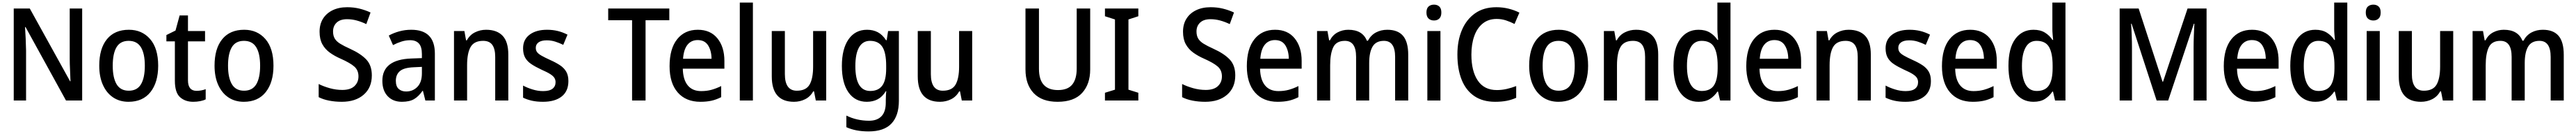

<svg xmlns="http://www.w3.org/2000/svg" viewBox="-20 -873 20061 1040"><path d="M620 -93H494L179 -663H175Q178 -620 180 -573.5Q182 -527 183 -481V-93H87V-807H212L526 -242H529Q528 -281 525.5 -329Q523 -377 523 -420V-807H620Z M1212 -363Q1212 -234 1152 -158.5Q1092 -83 981 -83Q912 -83 861 -117Q810 -151 781.5 -214Q753 -277 753 -363Q753 -496 813 -569Q873 -642 984 -642Q1086 -642 1149 -570Q1212 -498 1212 -363ZM858 -363Q858 -270 888 -219.5Q918 -169 983 -169Q1048 -169 1078 -219Q1108 -269 1108 -363Q1108 -457 1077.5 -506.5Q1047 -556 982 -556Q917 -556 887.5 -506.5Q858 -457 858 -363Z M1511 -168Q1529 -168 1548 -171.5Q1567 -175 1582 -181V-102Q1565 -93 1539 -88Q1513 -83 1485 -83Q1422 -83 1382 -119Q1342 -155 1342 -247V-552H1276V-601L1347 -636L1379 -753H1444V-632H1577V-552H1444V-250Q1444 -168 1511 -168Z M2110 -363Q2110 -234 2050 -158.5Q1990 -83 1879 -83Q1810 -83 1759 -117Q1708 -151 1679.5 -214Q1651 -277 1651 -363Q1651 -496 1711 -569Q1771 -642 1882 -642Q1984 -642 2047 -570Q2110 -498 2110 -363ZM1756 -363Q1756 -270 1786 -219.5Q1816 -169 1881 -169Q1946 -169 1976 -219Q2006 -269 2006 -363Q2006 -457 1975.5 -506.5Q1945 -556 1880 -556Q1815 -556 1785.5 -506.5Q1756 -457 1756 -363Z M2876 -288Q2876 -193 2812.5 -138Q2749 -83 2642 -83Q2590 -83 2543.5 -92Q2497 -101 2462 -119V-221Q2500 -202 2548.5 -188.5Q2597 -175 2646 -175Q2709 -175 2740.5 -204.5Q2772 -234 2772 -280Q2772 -328 2739.5 -356.5Q2707 -385 2632 -418Q2586 -438 2549 -464.5Q2512 -491 2490.5 -530Q2469 -569 2469 -627Q2469 -685 2495.5 -727.5Q2522 -770 2570.5 -793.5Q2619 -817 2684 -817Q2735 -817 2780 -806Q2825 -795 2866 -776L2833 -686Q2795 -704 2758 -714Q2721 -724 2683 -724Q2630 -724 2602 -697.5Q2574 -671 2574 -629Q2574 -596 2587 -574Q2600 -552 2629 -534Q2658 -516 2707 -494Q2789 -457 2832.5 -411.5Q2876 -366 2876 -288Z M3183 -642Q3367 -642 3367 -457V-93H3293L3274 -168H3271Q3240 -124 3204.5 -103.5Q3169 -83 3110 -83Q3041 -83 2999.5 -126.5Q2958 -170 2958 -246Q2958 -411 3184 -419L3266 -422V-453Q3266 -510 3242.5 -535.5Q3219 -561 3175 -561Q3140 -561 3107 -550.5Q3074 -540 3041 -523L3008 -597Q3044 -617 3089 -629.5Q3134 -642 3183 -642ZM3203 -351Q3126 -348 3094.5 -321Q3063 -294 3063 -246Q3063 -203 3085 -183Q3107 -163 3143 -163Q3196 -163 3231 -199Q3266 -235 3266 -304V-354Z M3766 -642Q3850 -642 3894.5 -595.5Q3939 -549 3939 -449V-93H3837V-431Q3837 -493 3814.5 -524.5Q3792 -556 3743 -556Q3673 -556 3645.5 -508.5Q3618 -461 3618 -366V-93H3516V-632H3597L3610 -560H3616Q3639 -602 3679.5 -622Q3720 -642 3766 -642Z M4407 -244Q4407 -165 4354.5 -124Q4302 -83 4209 -83Q4160 -83 4122.5 -91.5Q4085 -100 4054 -115V-209Q4085 -192 4127 -179Q4169 -166 4210 -166Q4260 -166 4283.5 -184.5Q4307 -203 4307 -235Q4307 -254 4298 -268.5Q4289 -283 4265.5 -298Q4242 -313 4196 -333Q4151 -354 4119 -375Q4087 -396 4070.5 -425Q4054 -454 4054 -498Q4054 -566 4105 -604Q4156 -642 4241 -642Q4285 -642 4324 -632.5Q4363 -623 4400 -604L4367 -525Q4336 -540 4304.5 -550Q4273 -560 4238 -560Q4197 -560 4175 -544.5Q4153 -529 4153 -502Q4153 -482 4163 -468.5Q4173 -455 4197.5 -441Q4222 -427 4266 -407Q4309 -388 4341 -367Q4373 -346 4390 -317Q4407 -288 4407 -244Z M5008 -93H4903V-716H4717V-807H5193V-716H5008Z M5415 -642Q5513 -642 5567.5 -575.5Q5622 -509 5622 -400V-340H5298Q5300 -255 5336.5 -210.5Q5373 -166 5441 -166Q5485 -166 5521.5 -176Q5558 -186 5597 -205V-119Q5560 -100 5522 -91.5Q5484 -83 5435 -83Q5322 -83 5258.5 -155.5Q5195 -228 5195 -359Q5195 -495 5254 -568.5Q5313 -642 5415 -642ZM5414 -562Q5364 -562 5334.5 -525.5Q5305 -489 5300 -417H5522Q5521 -480 5495 -521Q5469 -562 5414 -562Z M5844 -93H5742V-853H5844Z M6415 -632V-93H6334L6320 -164H6314Q6291 -123 6251 -103Q6211 -83 6164 -83Q5991 -83 5991 -280V-632H6093V-298Q6093 -169 6186 -169Q6258 -169 6285.5 -216.5Q6313 -264 6313 -356V-632Z M6733 -642Q6780 -642 6816.5 -623Q6853 -604 6881 -561H6886L6897 -632H6981V-91Q6981 25 6923 86Q6865 147 6745 147Q6644 147 6572 114V24Q6653 64 6749 64Q6812 64 6845.5 29Q6879 -6 6879 -77V-93Q6879 -108 6880 -129.5Q6881 -151 6883 -165H6879Q6853 -122 6816 -102.5Q6779 -83 6731 -83Q6640 -83 6588.5 -156Q6537 -229 6537 -361Q6537 -494 6589 -568Q6641 -642 6733 -642ZM6756 -556Q6700 -556 6671 -506Q6642 -456 6642 -360Q6642 -167 6758 -167Q6821 -167 6851.5 -208.5Q6882 -250 6882 -341V-362Q6882 -465 6851.5 -510.5Q6821 -556 6756 -556Z M7552 -632V-93H7471L7457 -164H7451Q7428 -123 7388 -103Q7348 -83 7301 -83Q7128 -83 7128 -280V-632H7230V-298Q7230 -169 7323 -169Q7395 -169 7422.5 -216.5Q7450 -264 7450 -356V-632Z M8471 -334Q8471 -220 8408 -151.5Q8345 -83 8217 -83Q8095 -83 8031 -150Q7967 -217 7967 -335V-807H8072V-340Q8072 -255 8109.5 -214.5Q8147 -174 8220 -174Q8296 -174 8331 -216.5Q8366 -259 8366 -341V-807H8471Z M8846 -93H8586V-153L8664 -177V-722L8586 -747V-807H8846V-747L8769 -722V-177L8846 -153Z M9601 -288Q9601 -193 9537.5 -138Q9474 -83 9367 -83Q9315 -83 9268.5 -92Q9222 -101 9187 -119V-221Q9225 -202 9273.5 -188.5Q9322 -175 9371 -175Q9434 -175 9465.5 -204.5Q9497 -234 9497 -280Q9497 -328 9464.5 -356.5Q9432 -385 9357 -418Q9311 -438 9274 -464.5Q9237 -491 9215.5 -530Q9194 -569 9194 -627Q9194 -685 9220.5 -727.5Q9247 -770 9295.5 -793.5Q9344 -817 9409 -817Q9460 -817 9505 -806Q9550 -795 9591 -776L9558 -686Q9520 -704 9483 -714Q9446 -724 9408 -724Q9355 -724 9327 -697.5Q9299 -671 9299 -629Q9299 -596 9312 -574Q9325 -552 9354 -534Q9383 -516 9432 -494Q9514 -457 9557.5 -411.5Q9601 -366 9601 -288Z M9911 -642Q10009 -642 10063.5 -575.5Q10118 -509 10118 -400V-340H9794Q9796 -255 9832.5 -210.5Q9869 -166 9937 -166Q9981 -166 10017.5 -176Q10054 -186 10093 -205V-119Q10056 -100 10018 -91.5Q9980 -83 9931 -83Q9818 -83 9754.5 -155.5Q9691 -228 9691 -359Q9691 -495 9750 -568.5Q9809 -642 9911 -642ZM9910 -562Q9860 -562 9830.5 -525.5Q9801 -489 9796 -417H10018Q10017 -480 9991 -521Q9965 -562 9910 -562Z M10785 -642Q10867 -642 10907.5 -595Q10948 -548 10948 -447V-93H10846V-431Q10846 -556 10759 -556Q10697 -556 10670.5 -511.5Q10644 -467 10644 -383V-93H10542V-432Q10542 -556 10455 -556Q10388 -556 10364 -506Q10340 -456 10340 -366V-93H10238V-632H10319L10332 -560H10338Q10360 -602 10398.5 -622Q10437 -642 10481 -642Q10592 -642 10626 -557H10634Q10658 -601 10697.5 -621.5Q10737 -642 10785 -642Z M11149 -837Q11174 -837 11190 -822.5Q11206 -808 11206 -776Q11206 -744 11190 -729Q11174 -714 11149 -714Q11123 -714 11106.5 -729Q11090 -744 11090 -776Q11090 -808 11106.5 -822.5Q11123 -837 11149 -837ZM11199 -632V-93H11097V-632Z M11637 -726Q11573 -726 11529 -691Q11485 -656 11462.5 -593.5Q11440 -531 11440 -449Q11440 -321 11490 -247.5Q11540 -174 11638 -174Q11677 -174 11714.5 -182.5Q11752 -191 11789 -205V-114Q11753 -98 11714 -90.5Q11675 -83 11625 -83Q11528 -83 11462.5 -127.5Q11397 -172 11364 -254.5Q11331 -337 11331 -450Q11331 -557 11366 -639.5Q11401 -722 11468.5 -769.5Q11536 -817 11635 -817Q11683 -817 11728.5 -806Q11774 -795 11814 -775L11776 -687Q11745 -703 11710 -714.5Q11675 -726 11637 -726Z M12349 -363Q12349 -234 12289 -158.5Q12229 -83 12118 -83Q12049 -83 11998 -117Q11947 -151 11918.5 -214Q11890 -277 11890 -363Q11890 -496 11950 -569Q12010 -642 12121 -642Q12223 -642 12286 -570Q12349 -498 12349 -363ZM11995 -363Q11995 -270 12025 -219.5Q12055 -169 12120 -169Q12185 -169 12215 -219Q12245 -269 12245 -363Q12245 -457 12214.5 -506.5Q12184 -556 12119 -556Q12054 -556 12024.5 -506.5Q11995 -457 11995 -363Z M12722 -642Q12806 -642 12850.5 -595.5Q12895 -549 12895 -449V-93H12793V-431Q12793 -493 12770.5 -524.5Q12748 -556 12699 -556Q12629 -556 12601.5 -508.5Q12574 -461 12574 -366V-93H12472V-632H12553L12566 -560H12572Q12595 -602 12635.5 -622Q12676 -642 12722 -642Z M13209 -83Q13119 -83 13066.5 -154Q13014 -225 13014 -362Q13014 -499 13067 -570.5Q13120 -642 13209 -642Q13262 -642 13298 -620Q13334 -598 13357 -563H13362Q13360 -581 13358 -605Q13356 -629 13356 -648V-853H13458V-93H13377L13361 -162H13356Q13333 -127 13298 -105Q13263 -83 13209 -83ZM13234 -167Q13301 -167 13329.5 -211Q13358 -255 13358 -343V-364Q13358 -459 13330.5 -507.5Q13303 -556 13233 -556Q13176 -556 13147.5 -504.5Q13119 -453 13119 -361Q13119 -267 13148 -217Q13177 -167 13234 -167Z M13801 -642Q13899 -642 13953.5 -575.5Q14008 -509 14008 -400V-340H13684Q13686 -255 13722.5 -210.5Q13759 -166 13827 -166Q13871 -166 13907.5 -176Q13944 -186 13983 -205V-119Q13946 -100 13908 -91.5Q13870 -83 13821 -83Q13708 -83 13644.5 -155.5Q13581 -228 13581 -359Q13581 -495 13640 -568.5Q13699 -642 13801 -642ZM13800 -562Q13750 -562 13720.5 -525.5Q13691 -489 13686 -417H13908Q13907 -480 13881 -521Q13855 -562 13800 -562Z M14378 -642Q14462 -642 14506.5 -595.5Q14551 -549 14551 -449V-93H14449V-431Q14449 -493 14426.5 -524.5Q14404 -556 14355 -556Q14285 -556 14257.5 -508.5Q14230 -461 14230 -366V-93H14128V-632H14209L14222 -560H14228Q14251 -602 14291.5 -622Q14332 -642 14378 -642Z M15019 -244Q15019 -165 14966.5 -124Q14914 -83 14821 -83Q14772 -83 14734.5 -91.5Q14697 -100 14666 -115V-209Q14697 -192 14739 -179Q14781 -166 14822 -166Q14872 -166 14895.5 -184.5Q14919 -203 14919 -235Q14919 -254 14910 -268.5Q14901 -283 14877.5 -298Q14854 -313 14808 -333Q14763 -354 14731 -375Q14699 -396 14682.5 -425Q14666 -454 14666 -498Q14666 -566 14717 -604Q14768 -642 14853 -642Q14897 -642 14936 -632.5Q14975 -623 15012 -604L14979 -525Q14948 -540 14916.5 -550Q14885 -560 14850 -560Q14809 -560 14787 -544.5Q14765 -529 14765 -502Q14765 -482 14775 -468.5Q14785 -455 14809.5 -441Q14834 -427 14878 -407Q14921 -388 14953 -367Q14985 -346 15002 -317Q15019 -288 15019 -244Z M15325 -642Q15423 -642 15477.5 -575.5Q15532 -509 15532 -400V-340H15208Q15210 -255 15246.5 -210.5Q15283 -166 15351 -166Q15395 -166 15431.5 -176Q15468 -186 15507 -205V-119Q15470 -100 15432 -91.5Q15394 -83 15345 -83Q15232 -83 15168.5 -155.5Q15105 -228 15105 -359Q15105 -495 15164 -568.5Q15223 -642 15325 -642ZM15324 -562Q15274 -562 15244.5 -525.5Q15215 -489 15210 -417H15432Q15431 -480 15405 -521Q15379 -562 15324 -562Z M15818 -83Q15728 -83 15675.5 -154Q15623 -225 15623 -362Q15623 -499 15676 -570.5Q15729 -642 15818 -642Q15871 -642 15907 -620Q15943 -598 15966 -563H15971Q15969 -581 15967 -605Q15965 -629 15965 -648V-853H16067V-93H15986L15970 -162H15965Q15942 -127 15907 -105Q15872 -83 15818 -83ZM15843 -167Q15910 -167 15938.5 -211Q15967 -255 15967 -343V-364Q15967 -459 15939.5 -507.5Q15912 -556 15842 -556Q15785 -556 15756.5 -504.5Q15728 -453 15728 -361Q15728 -267 15757 -217Q15786 -167 15843 -167Z M16777 -93 16582 -689H16578Q16581 -652 16583 -600Q16585 -548 16585 -504V-93H16489V-807H16637L16823 -239H16827L17018 -807H17166V-93H17065V-507Q17065 -549 17067 -600Q17069 -651 17071 -689H17067L16867 -93Z M17520 -642Q17618 -642 17672.5 -575.5Q17727 -509 17727 -400V-340H17403Q17405 -255 17441.5 -210.5Q17478 -166 17546 -166Q17590 -166 17626.5 -176Q17663 -186 17702 -205V-119Q17665 -100 17627 -91.5Q17589 -83 17540 -83Q17427 -83 17363.5 -155.5Q17300 -228 17300 -359Q17300 -495 17359 -568.5Q17418 -642 17520 -642ZM17519 -562Q17469 -562 17439.5 -525.5Q17410 -489 17405 -417H17627Q17626 -480 17600 -521Q17574 -562 17519 -562Z M18013 -83Q17923 -83 17870.5 -154Q17818 -225 17818 -362Q17818 -499 17871 -570.5Q17924 -642 18013 -642Q18066 -642 18102 -620Q18138 -598 18161 -563H18166Q18164 -581 18162 -605Q18160 -629 18160 -648V-853H18262V-93H18181L18165 -162H18160Q18137 -127 18102 -105Q18067 -83 18013 -83ZM18038 -167Q18105 -167 18133.5 -211Q18162 -255 18162 -343V-364Q18162 -459 18134.5 -507.5Q18107 -556 18037 -556Q17980 -556 17951.5 -504.5Q17923 -453 17923 -361Q17923 -267 17952 -217Q17981 -167 18038 -167Z M18465 -837Q18490 -837 18506 -822.5Q18522 -808 18522 -776Q18522 -744 18506 -729Q18490 -714 18465 -714Q18439 -714 18422.5 -729Q18406 -744 18406 -776Q18406 -808 18422.5 -822.5Q18439 -837 18465 -837ZM18515 -632V-93H18413V-632Z M19087 -632V-93H19006L18992 -164H18986Q18963 -123 18923 -103Q18883 -83 18836 -83Q18663 -83 18663 -280V-632H18765V-298Q18765 -169 18858 -169Q18930 -169 18957.5 -216.5Q18985 -264 18985 -356V-632Z M19785 -642Q19867 -642 19907.5 -595Q19948 -548 19948 -447V-93H19846V-431Q19846 -556 19759 -556Q19697 -556 19670.5 -511.5Q19644 -467 19644 -383V-93H19542V-432Q19542 -556 19455 -556Q19388 -556 19364 -506Q19340 -456 19340 -366V-93H19238V-632H19319L19332 -560H19338Q19360 -602 19398.5 -622Q19437 -642 19481 -642Q19592 -642 19626 -557H19634Q19658 -601 19697.5 -621.5Q19737 -642 19785 -642Z"/></svg>

Font: Noto Sans Telugu UI SemiCondensed Medium
Style: Regular
Weight: 500
Width: 4
Designer: Jelle Bosma - Monotype Design Team
Foundry: Monotype Imaging Inc.
Version: Version 2.005; ttfautohint (v1.8.4.7-5d5b)